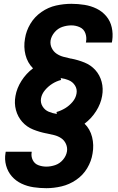

<svg xmlns="http://www.w3.org/2000/svg" viewBox="-20 -843 616 1006"><path d="M223 143Q262 143 302.5 133.5Q343 124 379 99.5Q415 75 437 38Q459 1 465 -39Q473 -83 462.5 -125Q452 -167 423 -195Q459 -222 483.5 -260.5Q508 -299 515 -340Q522 -379 512.5 -414.5Q503 -450 479.5 -476Q456 -502 422.5 -515.5Q389 -529 353 -536H351Q332 -540 312 -545.5Q292 -551 276 -562Q260 -573 251 -591.5Q242 -610 245 -631Q249 -654 266 -674Q283 -694 306.5 -702Q330 -710 354 -710Q377 -710 398 -700.5Q419 -691 427 -669.5Q435 -648 431 -625L430 -620H566Q567 -625 568 -631Q573 -666 565.5 -699.5Q558 -733 537 -758Q516 -783 486.5 -797.5Q457 -812 423 -817.5Q389 -823 354 -823Q314 -823 273.5 -814Q233 -805 197 -780Q161 -755 139 -718Q117 -681 111 -641Q103 -597 113.5 -555.5Q124 -514 153 -485Q117 -458 92.5 -419.5Q68 -381 61 -340Q54 -302 63.5 -266.5Q73 -231 96.5 -204.5Q120 -178 153.5 -164.5Q187 -151 223 -144H224Q244 -140 264 -135Q284 -130 300.5 -119Q317 -108 325.5 -89Q334 -70 331 -50Q327 -26 310 -6Q293 14 269.5 22Q246 30 223 30Q201 30 181 22.5Q161 15 151.5 -4.5Q142 -24 146 -46V-48H10Q10 -45 9 -42Q3 -8 12 24.5Q21 57 42 81Q63 105 92.5 119Q122 133 155.5 138Q189 143 223 143ZM278 -246Q256 -249 235.5 -257.5Q215 -266 203 -285.5Q191 -305 195 -328Q199 -351 216 -371Q233 -391 254.5 -404.5Q276 -418 300 -424L298 -434Q320 -431 340.5 -422.5Q361 -414 373 -395Q385 -376 381 -353Q377 -329 360 -309Q343 -289 321.5 -276Q300 -263 276 -256Z"/></svg>

Font: Iosevka Sparkle Extrabold
Style: Italic
Weight: 800
Italic angle: -9°
Designer: Belleve Invis
Foundry: Belleve Invis
Version: Version 4.5.0; ttfautohint (v1.8.3)